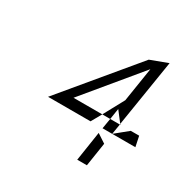

<svg xmlns="http://www.w3.org/2000/svg" viewBox="-123 -678 778 775"><g transform="rotate(30 266.5 -291.0)"><path d="M99 -190H297L324 -238H190L401 -493L376 -334L369 -289L361 -238H324L376 -334L369 -289L406 -241L456 -553L376 -523ZM328 -29H373L390 -139L349 -166ZM353 -190H506L496 -238H457L398 -190L406 -238H361ZM406 -238H409L406 -241Z"/></g></svg>

Font: Charger Static
Style: Obl
Weight: 1000
Designer: Jasper
Foundry: KineticPlasma Fonts/Cannot Into Space Fonts
Version: Version 1.1